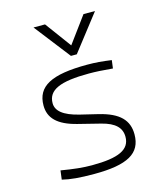

<svg xmlns="http://www.w3.org/2000/svg" viewBox="-116 -863 818 960"><g transform="rotate(-15 293.0 -383.0)"><path d="M252.9 9.8C425.3 9.8 498 -31.2 498 -129.9C498 -202.6 455.6 -248.5 350.1 -273.9L258.8 -295.9C176.3 -315.9 142.6 -346.7 142.6 -385.7C142.6 -453.6 206.1 -482.4 356.4 -482.4C389.2 -482.4 425.8 -480.5 479 -475.6L484.4 -517.6C435.5 -524.4 402.3 -527.3 359.4 -527.3C173.8 -527.3 95.7 -485.8 95.7 -386.2C95.7 -322.3 136.2 -278.3 236.3 -253.4L351.1 -224.6C421.4 -207 451.2 -175.8 451.2 -129.9C451.2 -63.5 391.6 -35.2 252.9 -35.2C207 -35.2 160.2 -40 93.8 -51.3L87.9 -4.9C128.9 5.4 178.2 9.8 252.9 9.8ZM292.5 -590.8H322.8L466.8 -776.4H407.2L307.6 -641.1L208 -776.4H148.4Z"/></g></svg>

Font: Cascadia Code PL ExtraLight
Style: Regular
Weight: 200
Monospace: yes
Designer: Aaron Bell
Foundry: Saja Typeworks
Version: Version 2404.023